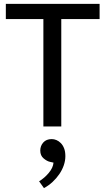

<svg xmlns="http://www.w3.org/2000/svg" viewBox="-20 -650 541 987"><path d="M492 -630V-552H295V0H203V-552H10V-630ZM237 182Q222 179 204.5 164.5Q187 150 187 124Q187 100 202.5 82.5Q218 65 246 65Q258 65 270 70Q282 75 292.5 85.5Q303 96 309.5 112.5Q316 129 316 153Q316 176 308 199.5Q300 223 285 245Q270 267 250 285.5Q230 304 206 317L181 282Q209 265 231 238.5Q253 212 255 186Z"/></svg>

Font: Mukta
Style: Regular
Weight: 400
Designer: Girish Dalvi and Yashodeep Gholap
Foundry: Ek Type
Version: Version 2.538;PS 1.001;hotconv 16.6.51;makeotf.lib2.5.65220;